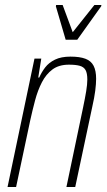

<svg xmlns="http://www.w3.org/2000/svg" viewBox="-20 -743 426 763"><path d="M10 0 117 -510H144L132 -435H136Q145 -456 159.5 -475Q174 -494 198.5 -506Q223 -518 260 -518Q297 -518 319.5 -509.5Q342 -501 352 -481.5Q362 -462 362 -430Q362 -410 358.5 -382.5Q355 -355 347 -320L279 0H244L310 -315Q318 -353 322.5 -380.5Q327 -408 327 -427Q327 -452 320 -464.5Q313 -477 297 -481.5Q281 -486 254 -486Q214 -486 188.5 -467Q163 -448 146.5 -416Q130 -384 119.5 -344.5Q109 -305 100 -264L44 0ZM241 -585 202 -718 203 -723H229L269 -615L355 -723H383L382 -718L287 -585Z"/></svg>

Font: Saira Condensed Thin
Style: Italic
Weight: 250
Width: 3
Italic angle: -12°
Designer: Hector Gatti with collaboration of the Omnibus-Type team
Foundry: Omnibus-Type
Version: Version 1.101